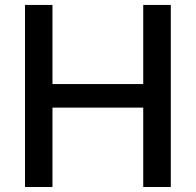

<svg xmlns="http://www.w3.org/2000/svg" viewBox="-20 -747 782 767"><path d="M79.9 0V-727.3H189.6V-411.2H552.2V-727.3H662.3V0H552.2V-317.1H189.6V0Z"/></svg>

Font: TID UI Medium
Style: Regular
Weight: 500
Designer: The TID Project Authors
Foundry: Bakken & Bæck
Version: Version 1.001;hotconv 1.0.109;makeotfexe 2.5.65596